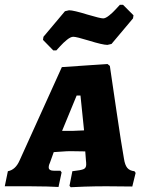

<svg xmlns="http://www.w3.org/2000/svg" viewBox="-41 -779 608 804"><path d="M522 -62 527 -55 513 2 404 1Q358 1 313 2.5Q268 4 255 5L250 -1L262 -62Q299 -66 309.5 -71Q320 -76 320 -90Q320 -100 319 -106L316 -145L252 -146Q240 -146 214 -144Q188 -142 184 -142L169 -100Q163 -88 163 -78Q163 -64 186 -64H212L217 -57L204 4Q192 3 157 2Q122 1 82 1H-21L-8 -62Q24 -68 41 -107L218 -498L409 -511L419 -503Q426 -456 446.5 -316Q467 -176 478 -115Q482 -88 492 -76Q502 -64 522 -62ZM264 -231Q275 -231 311 -233L296 -379H280L219 -231ZM139 -612 141 -625 231 -732 248 -736Q267 -736 325 -718Q379 -702 391 -702Q401 -702 416.5 -714.5Q432 -727 444.5 -741Q457 -755 461 -759H474L518 -715L516 -702L426 -595L409 -591Q389 -591 331 -609Q279 -625 266 -625Q255 -625 239.5 -612.5Q224 -600 211.5 -586Q199 -572 195 -568H182Z"/></svg>

Font: Alegreya SC ExtraBold
Style: Italic
Weight: 800
Italic angle: -7°
Designer: Juan Pablo del Peral
Foundry: Huerta Tipografica
Version: Version 2.007; ttfautohint (v1.6)